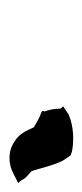

<svg xmlns="http://www.w3.org/2000/svg" viewBox="99 -856 179 418"><g transform="rotate(90 189.0 -646.5)"><path d="M211 -694 216 -688C216 -673 219 -662 222 -654L221 -649L223 -647C235 -643 245 -637 255 -631H256C262 -621 267 -600 288 -588C309 -573 337 -575 356 -585L378 -596L372 -603C367 -615 356 -620 353 -625V-624L352 -625C345 -647 341 -668 330 -692L318 -710L310 -713C287 -718 254 -717 229 -706Z"/></g></svg>

Font: SolarCharger
Style: 1052
Weight: 1000
Designer: Mew Too
Foundry: Cannot Into Space Fonts/KineticPlasma Fonts
Version: Version 1.100